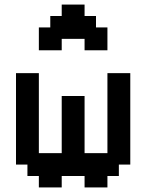

<svg xmlns="http://www.w3.org/2000/svg" viewBox="-20 -820 640 840"><path d="M450 -150H350V-400H250V-150H150V-500H50V-100H100V-50H150V0H250V-50H350V0H450V-50H500V-100H550V-500H450ZM150 -600H250V-650H350V-600H450V-700H400V-750H350V-800H250V-750H200V-700H150Z"/></svg>

Font: Matrix Sans Video
Style: Regular
Weight: 400
Designer: Brad Neil
Version: Version 1.100